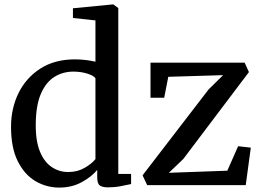

<svg xmlns="http://www.w3.org/2000/svg" viewBox="-20 -839 1182 870"><path d="M248.5 11Q190.5 11 140.8 -18.2Q91 -47.5 60.5 -108.5Q30 -169.5 30 -264Q30 -348.5 64.2 -417.8Q98.5 -487 163.2 -528.5Q228 -570 319.5 -570Q345 -570 368.8 -567Q392.5 -564 412.5 -559.5V-746.5L310.5 -757.5V-801.5L491 -819H493.5L516 -802.5V-51H574V-5Q553.5 -0.5 526 4.8Q498.5 10 469 10Q445.5 10 433 2Q420.5 -6 420.5 -36.5V-69Q395 -38 350.2 -13.5Q305.5 11 248.5 11ZM289 -59.5Q331.5 -59.5 364.5 -79Q397.5 -98.5 412.5 -118V-484.5Q404.5 -496.5 375.5 -505.5Q346.5 -514.5 313 -514.5Q265 -514.5 226.8 -490.8Q188.5 -467 165.8 -415.2Q143 -363.5 142 -279Q141 -200.5 161 -152.2Q181 -104 214.8 -81.8Q248.5 -59.5 289 -59.5ZM991 -498.5 742.5 -491 724 -396H662V-555H1088.5L1108 -512.5L810.5 -118.5L745 -56L1010 -65.5L1059 -176.5L1116.5 -170L1093.5 0H647L626 -44.5L925 -433.5Z"/></svg>

Font: Merriweather
Style: Regular
Weight: 400
Designer: Eben Sorkin
Foundry: Eben Sorkin
Version: Version 2.100; ttfautohint (v1.7.19-72a1) -l 8 -r 50 -G 200 